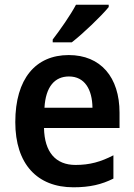

<svg xmlns="http://www.w3.org/2000/svg" viewBox="-20 -786 570 816"><path d="M442 -756V-766H303C279 -721 237 -661 204 -618V-606H285C333 -643 411 -718 442 -756ZM272 -552C132 -552 45 -452 45 -267C45 -89 138 10 292 10C362 10 412 -2 462 -27V-126C408 -98 361 -85 301 -85C216 -85 169 -140 167 -242H488V-307C488 -458 408 -552 272 -552ZM273 -461C340 -461 372 -406 373 -328H169C174 -418 213 -461 273 -461Z"/></svg>

Font: Noto Sans Armenian SemiCondensed SemiBold
Style: Regular
Weight: 600
Width: 4
Designer: Monotype Design Team
Foundry: Monotype Imaging Inc.
Version: Version 2.008